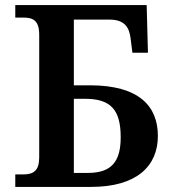

<svg xmlns="http://www.w3.org/2000/svg" viewBox="-20 -734 673 754"><path d="M40 0H338C517 0 600 -82 600 -200C600 -318 525 -399 333 -399H270V-657H410C470 -657 488 -626 493 -582L500 -527H561L556 -714H40V-665H71C107 -665 134 -656 134 -598V-116C134 -64 112 -49 71 -49H40ZM270 -55V-346H314C414 -346 454 -304 454 -195C454 -101 419 -55 326 -55Z"/></svg>

Font: Noto Serif Semi
Style: Regular
Weight: 600
Designer: Monotype Design Team
Foundry: Monotype Imaging Inc.
Version: Version 1.002